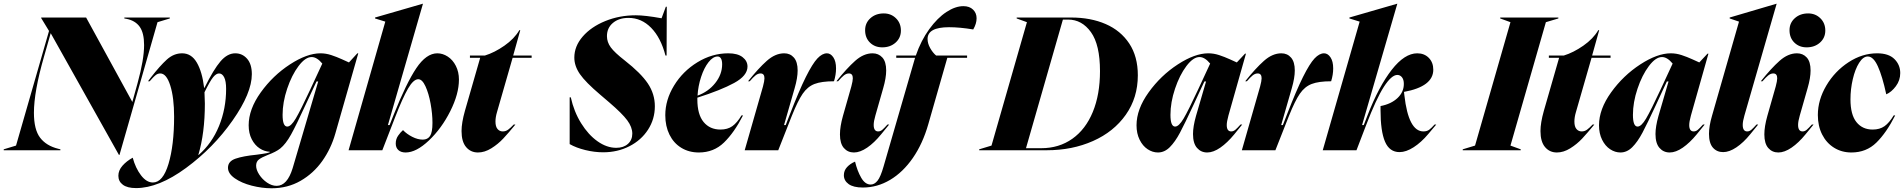

<svg xmlns="http://www.w3.org/2000/svg" viewBox="-76 -806 10216 1030"><path d="M-56 -5 10 -25 187 -640 145 -709V-712H386L634 -259L662 -360Q697 -487 697 -564Q697 -630 673 -663Q649 -696 602 -705L591 -707V-712H835V-707L769 -687L565 25H562L196 -628L160 -502Q106 -314 106 -201Q106 -111 139 -67.5Q172 -24 236 -8L248 -5V0H-56Z M636 40Q651 96 680.5 134.5Q710 173 744 173Q798 173 828 73Q858 -27 858 -180Q858 -282 837.5 -347Q817 -412 784 -412Q770 -412 759 -403Q748 -394 739 -383.5Q730 -373 727 -370H718L733 -390Q782 -453 819 -486.5Q856 -520 901 -520Q951 -520 980 -470Q1009 -420 1019 -335H1021Q1070 -434 1107 -477Q1144 -520 1186 -520Q1224 -520 1249.5 -491Q1275 -462 1275 -408Q1275 -307 1172 -160Q1069 -13 922 95Q775 203 654 203Q607 203 583 185Q559 167 559 137Q559 108 581 83Q603 58 636 40ZM990 25Q1061 -37 1099 -130Q1137 -223 1137 -329Q1137 -371 1126.5 -391.5Q1116 -412 1099 -412Q1084 -412 1067.5 -392Q1051 -372 1021 -311Q1023 -271 1023 -250Q1023 -92 988 25Z M1408 191Q1465 191 1494 96L1631 -369H1622L1600 -322Q1591 -304 1582.5 -284.5Q1574 -265 1564 -245Q1514 -136 1485.5 -84.5Q1457 -33 1427 -9Q1404 9 1361 25Q1328 38 1313 49.5Q1298 61 1298 83Q1298 105 1314.5 130.5Q1331 156 1356.5 173.5Q1382 191 1408 191ZM1300 24Q1305 23 1332 19.5Q1359 16 1371 11V8Q1343 7 1317 -10Q1291 -27 1274.5 -59Q1258 -91 1258 -134Q1258 -220 1323 -310.5Q1388 -401 1479.5 -460.5Q1571 -520 1643 -520Q1672 -520 1701 -510.5Q1730 -501 1758.5 -488Q1787 -475 1796 -471L1841 -520H1846L1723 -90Q1700 -9 1653 57.5Q1606 124 1536.5 164Q1467 204 1381 204Q1329 204 1274.5 190Q1220 176 1183.5 150.5Q1147 125 1147 94Q1147 59 1188 45Q1229 31 1300 24ZM1465 -127Q1485 -127 1510.5 -170Q1536 -213 1589 -327L1653 -465Q1624 -500 1596 -500Q1562 -500 1525.5 -451.5Q1489 -403 1464.5 -330Q1440 -257 1440 -190Q1440 -127 1465 -127Z M1991 -690 1936 -707V-712L2192 -786H2193L2005 -135H2014L2035 -188Q2104 -361 2157.5 -440.5Q2211 -520 2270 -520Q2299 -520 2326 -502.5Q2353 -485 2369.5 -452.5Q2386 -420 2386 -379Q2386 -302 2339.5 -209.5Q2293 -117 2225 -52.5Q2157 12 2100 12Q2075 12 2061 -1Q2047 -14 2047 -36Q2047 -60 2060 -78.5Q2073 -97 2086 -108Q2106 -87 2135.5 -72Q2165 -57 2192 -57Q2218 -57 2231 -76.5Q2244 -96 2244 -147Q2244 -195 2234 -250Q2224 -305 2206.5 -343Q2189 -381 2168 -381Q2142 -381 2113 -331Q2084 -281 2044 -178L1975 0H1794Z M2500 -496H2445V-508H2525Q2577 -524 2630 -561Q2683 -598 2710 -644H2715L2677 -508H2776V-496H2674L2590 -204Q2582 -177 2582 -154Q2582 -127 2593 -114Q2604 -101 2621 -101Q2637 -101 2650 -110.5Q2663 -120 2680 -138H2689Q2652 -93 2624 -63Q2596 -33 2560 -10.5Q2524 12 2488 12Q2449 12 2424.5 -17Q2400 -46 2400 -103Q2400 -147 2418 -211Z M3496 -770H3501L3500 -508H3494Q3469 -604 3417 -657Q3365 -710 3296 -710Q3244 -710 3212 -683Q3180 -656 3180 -612Q3180 -580 3200.5 -552Q3221 -524 3275 -482Q3362 -414 3399.5 -358Q3437 -302 3437 -236Q3437 -167 3400.5 -110.5Q3364 -54 3300.5 -21.5Q3237 11 3160 11Q3113 11 3064 -1Q3015 -13 2980 -33V-284H2986Q3003 -207 3041.5 -145Q3080 -83 3129.5 -48Q3179 -13 3230 -13Q3269 -13 3292.5 -34Q3316 -55 3316 -89Q3316 -124 3289 -160.5Q3262 -197 3192 -257L3144 -298Q3065 -365 3035 -408.5Q3005 -452 3005 -497Q3005 -558 3050 -610Q3095 -662 3171 -693Q3247 -724 3335 -724Q3384 -724 3473 -708Z M3831 -520Q3881 -520 3907.5 -499.5Q3934 -479 3934 -449Q3934 -400 3862.5 -361Q3791 -322 3665 -282V-273Q3665 -192 3698.5 -151.5Q3732 -111 3789 -111Q3827 -111 3852.5 -129Q3878 -147 3902 -187H3910Q3863 -95 3808 -41.5Q3753 12 3673 12Q3620 12 3579 -13Q3538 -38 3515.5 -83.5Q3493 -129 3493 -188Q3493 -270 3540 -347Q3587 -424 3665.5 -472Q3744 -520 3831 -520ZM3798 -461Q3798 -482 3791.5 -492.5Q3785 -503 3774 -503Q3749 -503 3725 -472.5Q3701 -442 3685 -393Q3669 -344 3666 -293Q3724 -314 3761 -360.5Q3798 -407 3798 -461Z M4025 -386Q4025 -412 4004 -412Q3990 -412 3977 -401.5Q3964 -391 3946 -370H3937Q3992 -439 4037.5 -479.5Q4083 -520 4131 -520Q4163 -520 4183 -497Q4203 -474 4203 -428Q4203 -388 4187 -333L4130 -135H4139L4160 -189Q4211 -321 4247 -393Q4283 -465 4309 -492.5Q4335 -520 4360 -520Q4380 -520 4394.5 -498.5Q4409 -477 4409 -439Q4409 -405 4398 -370Q4331 -370 4293.5 -355.5Q4256 -341 4230 -303Q4204 -265 4172 -185L4099 0H3919L4017 -342Q4025 -372 4025 -386Z M4605 -520Q4637 -520 4657.5 -497.5Q4678 -475 4678 -428Q4678 -388 4662 -333L4620 -186Q4611 -155 4611 -136Q4611 -101 4635 -101Q4647 -101 4657.5 -110Q4668 -119 4685 -138H4694Q4688 -131 4651 -85.5Q4614 -40 4576 -14Q4538 12 4505 12Q4472 12 4451 -12Q4430 -36 4430 -85Q4430 -127 4446 -184L4491 -342Q4499 -372 4499 -386Q4499 -412 4478 -412Q4464 -412 4451 -401.5Q4438 -391 4420 -370H4411Q4466 -439 4511.5 -479.5Q4557 -520 4605 -520ZM4565 -644Q4565 -683 4593.5 -708.5Q4622 -734 4665 -734Q4704 -734 4730.5 -708Q4757 -682 4757 -642Q4757 -603 4728.5 -577.5Q4700 -552 4657 -552Q4617 -552 4591 -577.5Q4565 -603 4565 -644Z M4511 61Q4523 111 4544 147.5Q4565 184 4595 184Q4615 184 4631.5 163.5Q4648 143 4664 87L4833 -496H4732V-508H4837Q4865 -589 4909 -649.5Q4953 -710 5001 -741.5Q5049 -773 5092 -773Q5125 -773 5144 -754.5Q5163 -736 5163 -708Q5163 -679 5145 -648Q5073 -660 5015 -660Q4900 -660 4900 -597Q4900 -573 4914 -548Q4928 -523 4946 -508H5112V-496H5006L4904 -140Q4874 -35 4821 41.5Q4768 118 4699 159Q4630 200 4553 200Q4502 200 4476.5 181.5Q4451 163 4451 134Q4451 109 4468 90.5Q4485 72 4511 61Z M5177 -5 5243 -25 5433 -687 5378 -707V-712H5670Q5775 -712 5855.5 -677Q5936 -642 5982 -572.5Q6028 -503 6028 -402Q6028 -282 5963.5 -190.5Q5899 -99 5787.5 -49.5Q5676 0 5540 0H5177ZM5510 -11Q5605 -11 5676.5 -61.5Q5748 -112 5786.5 -205.5Q5825 -299 5825 -424Q5825 -566 5776.5 -633.5Q5728 -701 5654 -701H5626L5428 -11Z M6352 -327 6416 -465Q6387 -500 6359 -500Q6325 -500 6288.5 -451.5Q6252 -403 6227.5 -330Q6203 -257 6203 -190Q6203 -127 6228 -127Q6248 -127 6273.5 -170Q6299 -213 6352 -327ZM6406 -520Q6435 -520 6464 -510.5Q6493 -501 6521.5 -488Q6550 -475 6559 -471L6603 -518H6608L6514 -186Q6505 -153 6505 -135Q6505 -101 6529 -101Q6541 -101 6551.5 -110Q6562 -119 6579 -138H6588Q6582 -130 6545 -85Q6508 -40 6470.5 -14Q6433 12 6400 12Q6367 12 6345.5 -12.5Q6324 -37 6324 -87Q6324 -127 6340 -184L6394 -369H6385L6363 -322Q6329 -248 6326 -242Q6280 -143 6254 -94Q6228 -45 6199.5 -16.5Q6171 12 6136 12Q6107 12 6080.5 -5.5Q6054 -23 6037.5 -56.5Q6021 -90 6021 -134Q6021 -220 6086 -310.5Q6151 -401 6242.5 -460.5Q6334 -520 6406 -520Z M6692 -386Q6692 -412 6671 -412Q6657 -412 6644 -401.5Q6631 -391 6613 -370H6604Q6659 -439 6704.5 -479.5Q6750 -520 6798 -520Q6830 -520 6850 -497Q6870 -474 6870 -428Q6870 -388 6854 -333L6797 -135H6806L6827 -189Q6878 -321 6914 -393Q6950 -465 6976 -492.5Q7002 -520 7027 -520Q7047 -520 7061.5 -498.5Q7076 -477 7076 -439Q7076 -405 7065 -370Q6998 -370 6960.5 -355.5Q6923 -341 6897 -303Q6871 -265 6839 -185L6766 0H6586L6684 -342Q6692 -372 6692 -386Z M7218 -690 7163 -707V-712L7419 -786H7420L7231 -135H7240L7261 -189Q7321 -343 7390 -431.5Q7459 -520 7527 -520Q7565 -520 7589 -495.5Q7613 -471 7613 -432Q7613 -342 7456 -313V-311L7458 -294Q7480 -101 7560 -101Q7579 -101 7591 -110Q7603 -119 7620 -138H7629Q7624 -132 7586 -87Q7548 -42 7507.5 -16Q7467 10 7432 10Q7378 10 7354 -46Q7330 -102 7330 -215V-237Q7387 -248 7421 -280Q7455 -312 7455 -356Q7455 -379 7445 -391.5Q7435 -404 7420 -404Q7389 -404 7348 -340.5Q7307 -277 7252 -133L7201 0H7020Z M8082 -5V0H7771V-5L7837 -25L8027 -687L7972 -707V-712H8284V-707L8217 -687L8027 -25Z M8288 -496H8233V-508H8313Q8365 -524 8418 -561Q8471 -598 8498 -644H8503L8465 -508H8564V-496H8462L8378 -204Q8370 -177 8370 -154Q8370 -127 8381 -114Q8392 -101 8409 -101Q8425 -101 8438 -110.5Q8451 -120 8468 -138H8477Q8440 -93 8412 -63Q8384 -33 8348 -10.5Q8312 12 8276 12Q8237 12 8212.5 -17Q8188 -46 8188 -103Q8188 -147 8206 -211Z M8833 -327 8897 -465Q8868 -500 8840 -500Q8806 -500 8769.5 -451.5Q8733 -403 8708.5 -330Q8684 -257 8684 -190Q8684 -127 8709 -127Q8729 -127 8754.5 -170Q8780 -213 8833 -327ZM8887 -520Q8916 -520 8945 -510.5Q8974 -501 9002.5 -488Q9031 -475 9040 -471L9084 -518H9089L8995 -186Q8986 -153 8986 -135Q8986 -101 9010 -101Q9022 -101 9032.5 -110Q9043 -119 9060 -138H9069Q9063 -130 9026 -85Q8989 -40 8951.5 -14Q8914 12 8881 12Q8848 12 8826.5 -12.5Q8805 -37 8805 -87Q8805 -127 8821 -184L8875 -369H8866L8844 -322Q8810 -248 8807 -242Q8761 -143 8735 -94Q8709 -45 8680.5 -16.5Q8652 12 8617 12Q8588 12 8561.5 -5.5Q8535 -23 8518.5 -56.5Q8502 -90 8502 -134Q8502 -220 8567 -310.5Q8632 -401 8723.5 -460.5Q8815 -520 8887 -520Z M9253 -690 9203 -707V-712L9454 -786H9455L9282 -186Q9273 -155 9273 -136Q9273 -101 9297 -101Q9309 -101 9319.5 -110Q9330 -119 9347 -138H9356Q9350 -131 9313.5 -86Q9277 -41 9239 -15.5Q9201 10 9168 10Q9134 10 9113 -14Q9092 -38 9092 -88Q9092 -129 9108 -184Z M9564 -520Q9596 -520 9616.5 -497.5Q9637 -475 9637 -428Q9637 -388 9621 -333L9579 -186Q9570 -155 9570 -136Q9570 -101 9594 -101Q9606 -101 9616.5 -110Q9627 -119 9644 -138H9653Q9647 -131 9610 -85.5Q9573 -40 9535 -14Q9497 12 9464 12Q9431 12 9410 -12Q9389 -36 9389 -85Q9389 -127 9405 -184L9450 -342Q9458 -372 9458 -386Q9458 -412 9437 -412Q9423 -412 9410 -401.5Q9397 -391 9379 -370H9370Q9425 -439 9470.5 -479.5Q9516 -520 9564 -520ZM9524 -644Q9524 -683 9552.5 -708.5Q9581 -734 9624 -734Q9663 -734 9689.5 -708Q9716 -682 9716 -642Q9716 -603 9687.5 -577.5Q9659 -552 9616 -552Q9576 -552 9550 -577.5Q9524 -603 9524 -644Z M9994 -520Q10056 -520 10087 -489Q10118 -458 10118 -414Q10118 -375 10094.5 -343.5Q10071 -312 10043 -300Q10022 -397 9998 -450Q9974 -503 9944 -503Q9919 -503 9897.5 -469Q9876 -435 9863.5 -381.5Q9851 -328 9851 -273Q9851 -191 9883 -151Q9915 -111 9970 -111Q10008 -111 10033.5 -129Q10059 -147 10083 -187H10091Q10044 -94 9990 -41Q9936 12 9856 12Q9804 12 9763 -13.5Q9722 -39 9699 -84.5Q9676 -130 9676 -189Q9676 -270 9721.5 -347Q9767 -424 9840.5 -472Q9914 -520 9994 -520Z"/></svg>

Font: Nyght Serif Dark Italic
Style: Regular
Weight: 800
Italic angle: -16°
Designer: Maksym Kobuzan
Version: Version 0.400